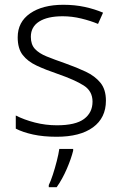

<svg xmlns="http://www.w3.org/2000/svg" viewBox="-20 -562 509 803"><path d="M423 -141Q423 -69 369 -29.5Q315 10 217 10Q161 10 118 0.5Q75 -9 46 -24V-79Q81 -61 126 -49.5Q171 -38 218 -38Q296 -38 331.5 -64.5Q367 -91 367 -137Q367 -181 330 -204.5Q293 -228 221 -253Q171 -270 133.5 -287.5Q96 -305 75 -332Q54 -359 54 -406Q54 -470 106 -506Q158 -542 245 -542Q293 -542 334.5 -533Q376 -524 411 -509L390 -462Q359 -475 320 -484.5Q281 -494 242 -494Q179 -494 144 -472Q109 -450 109 -408Q109 -376 126 -357.5Q143 -339 175 -326Q207 -313 253 -297Q301 -280 339 -262Q377 -244 400 -216Q423 -188 423 -141ZM286 68Q278 101 259.5 144Q241 187 217 221H184V212Q192 196 201 168.5Q210 141 217.5 111.5Q225 82 228 61H286Z"/></svg>

Font: Noto Sans Arabic UI Lt
Style: Regular
Weight: 300
Designer: Monotype Design Team, Nadine Chahine and Nizar Qandah
Foundry: Monotype Imaging Inc.
Version: Version 2.010; ttfautohint (v1.8.4.7-5d5b)